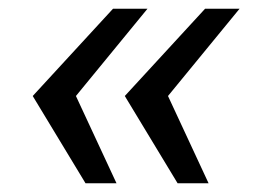

<svg xmlns="http://www.w3.org/2000/svg" viewBox="-20 -546 596 440"><path d="M387 -126 266 -326 450 -526H529L365 -326L458 -126ZM176 -126 55 -326 239 -526H318L154 -326L247 -126Z"/></svg>

Font: Archivo VF Beta
Style: Italic
Weight: 400
Italic angle: -10°
Designer: Hector Gatti
Foundry: Omnibus-Type
Version: Version 1.002